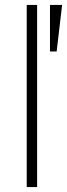

<svg xmlns="http://www.w3.org/2000/svg" viewBox="-20 -756 271 776"><path d="M88 0V-736H130V0ZM182 -548V-736H231L209 -548Z"/></svg>

Font: Mulish ExtraLight
Style: Regular
Weight: 200
Designer: Vernon Adams
Foundry: Vernon Adams
Version: Version 3.603